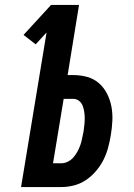

<svg xmlns="http://www.w3.org/2000/svg" viewBox="-20 -755 540 775"><path d="M65 0 168 -624 124 -576 75 -614 186 -735H299L253 -452H275Q305 -452 332 -444.5Q359 -437 379.5 -419Q400 -401 412.5 -376Q425 -351 430 -323.5Q435 -296 433.5 -266.5Q432 -237 427 -208Q423 -183 416 -157.5Q409 -132 397 -108.5Q385 -85 367 -64Q349 -43 326.5 -28Q304 -13 278.5 -6.5Q253 0 228 0ZM228 -96Q241 -96 254 -102.5Q267 -109 276.5 -120Q286 -131 293 -144Q300 -157 304.5 -170Q309 -183 311.5 -196.5Q314 -210 317 -223Q319 -237 320.5 -250.5Q322 -264 322 -277.5Q322 -291 320 -304Q318 -317 313.5 -328.5Q309 -340 299 -348Q289 -356 275 -356H237L194 -96Z"/></svg>

Font: Iosevka
Style: Bold Italic
Weight: 700
Italic angle: -9°
Monospace: yes
Designer: Belleve Invis
Foundry: Belleve Invis
Version: Version 32.5.0; ttfautohint (v1.8.4)